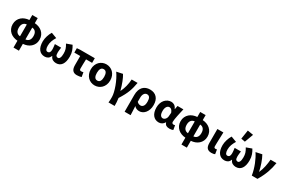

<svg xmlns="http://www.w3.org/2000/svg" viewBox="161 -2364 6112 4112"><g transform="rotate(30 3217.0 -308.0)"><path d="M187 -248Q187 -179 218 -142Q249 -105 302 -102V-394Q249 -391 218 -354Q187 -317 187 -248ZM551 -248Q551 -317 520.5 -354Q490 -391 436 -394V-102Q489 -105 520 -142Q551 -179 551 -248ZM302 177V8Q250 5 202 -12.5Q154 -30 117 -62.5Q80 -95 58 -141.5Q36 -188 36 -248Q36 -308 58 -354.5Q80 -401 117 -433.5Q154 -466 202 -483.5Q250 -501 302 -504V-628H436V-504Q488 -501 536 -483.5Q584 -466 621 -433.5Q658 -401 680 -354.5Q702 -308 702 -248Q702 -188 680 -141.5Q658 -95 621 -62.5Q584 -30 536 -12.5Q488 5 436 8V177Z M972 12Q882 12 830 -55.5Q778 -123 778 -253Q778 -284 784 -317.5Q790 -351 800 -384.5Q810 -418 824 -449.5Q838 -481 855 -508L993 -456Q956 -396 936.5 -341Q917 -286 917 -224Q917 -171 932 -139Q947 -107 979 -107Q1044 -107 1044 -200Q1044 -217 1043 -231.5Q1042 -246 1040.5 -261Q1039 -276 1037 -292.5Q1035 -309 1032 -331H1187Q1184 -309 1182 -292.5Q1180 -276 1178.5 -261Q1177 -246 1176 -231.5Q1175 -217 1175 -200Q1175 -147 1190 -127Q1205 -107 1235 -107Q1263 -107 1280 -142.5Q1297 -178 1297 -247Q1297 -277 1294 -303Q1291 -329 1283.5 -353.5Q1276 -378 1263.5 -403.5Q1251 -429 1233 -459L1368 -508Q1402 -454 1423 -394Q1444 -334 1444 -256Q1444 -127 1395.5 -57.5Q1347 12 1255 12Q1210 12 1171 -9Q1132 -30 1112 -82H1108Q1088 -30 1052.5 -9Q1017 12 972 12Z M1769 12Q1730 12 1703.5 0Q1677 -12 1660.5 -34.5Q1644 -57 1637 -88Q1630 -119 1630 -158V-381H1484V-490L1558 -496H1924V-381H1774Q1771 -316 1770 -256.5Q1769 -197 1769 -152Q1769 -126 1779.5 -116.5Q1790 -107 1807 -107Q1821 -107 1833.5 -108.5Q1846 -110 1863 -115L1882 -5Q1858 2 1829.5 7Q1801 12 1769 12Z M2208 12Q2161 12 2117.5 -5.5Q2074 -23 2041 -56Q2008 -89 1988 -137.5Q1968 -186 1968 -248Q1968 -310 1988 -358.5Q2008 -407 2041 -440Q2074 -473 2117.5 -490.5Q2161 -508 2208 -508Q2256 -508 2299.5 -490.5Q2343 -473 2376 -440Q2409 -407 2429 -358.5Q2449 -310 2449 -248Q2449 -186 2429 -137.5Q2409 -89 2376 -56Q2343 -23 2299.5 -5.5Q2256 12 2208 12ZM2208 -107Q2255 -107 2276.5 -145Q2298 -183 2298 -248Q2298 -313 2276.5 -351Q2255 -389 2208 -389Q2162 -389 2140.5 -351Q2119 -313 2119 -248Q2119 -183 2140.5 -145Q2162 -107 2208 -107Z M2651 177Q2653 162 2654.5 148Q2656 134 2656.5 119Q2657 104 2657.5 85.5Q2658 67 2658 41Q2658 -6 2642.5 -71.5Q2627 -137 2601 -208.5Q2575 -280 2540 -350Q2505 -420 2465 -476L2615 -508Q2631 -483 2649 -446Q2667 -409 2684.5 -364.5Q2702 -320 2718 -269.5Q2734 -219 2748 -166H2752Q2826 -318 2836 -496H2982Q2971 -433 2957.5 -378Q2944 -323 2923 -266.5Q2902 -210 2870 -149Q2838 -88 2790 -13Q2798 34 2800.5 84.5Q2803 135 2803 177Z M3050 177V-237Q3050 -307 3068 -358.5Q3086 -410 3118 -443Q3150 -476 3193 -492Q3236 -508 3287 -508Q3396 -508 3457 -442Q3518 -376 3518 -256Q3518 -192 3500.5 -142.5Q3483 -93 3454.5 -58.5Q3426 -24 3389 -6Q3352 12 3313 12Q3281 12 3248 0.5Q3215 -11 3188 -43Q3191 14 3193.5 68Q3196 122 3198 177ZM3278 -108Q3315 -108 3341.5 -142.5Q3368 -177 3368 -254Q3368 -388 3282 -388Q3240 -388 3214 -351Q3188 -314 3188 -251V-148Q3211 -124 3233.5 -116Q3256 -108 3278 -108Z M3793 12Q3748 12 3711.5 -5.5Q3675 -23 3648.5 -56Q3622 -89 3608 -137Q3594 -185 3594 -246Q3594 -307 3612 -356Q3630 -405 3660.5 -438.5Q3691 -472 3730.5 -490Q3770 -508 3813 -508Q3855 -508 3890.5 -485.5Q3926 -463 3950 -409H3954L3970 -496H4115Q4105 -453 4094 -404.5Q4083 -356 4073.5 -309.5Q4064 -263 4057.5 -221.5Q4051 -180 4051 -152Q4051 -127 4064.5 -117Q4078 -107 4099 -107Q4114 -107 4131 -113L4149 -5Q4135 2 4113.5 7Q4092 12 4062 12Q4009 12 3978.5 -6.5Q3948 -25 3934 -70H3931Q3881 12 3793 12ZM3828 -108Q3844 -108 3860 -116.5Q3876 -125 3888.5 -139.5Q3901 -154 3909 -173.5Q3917 -193 3918 -215L3925 -301Q3894 -388 3836 -388Q3819 -388 3802.5 -380Q3786 -372 3773.5 -354.5Q3761 -337 3753 -310.5Q3745 -284 3745 -247Q3745 -175 3767.5 -141.5Q3790 -108 3828 -108Z M4340 -248Q4340 -179 4371 -142Q4402 -105 4455 -102V-394Q4402 -391 4371 -354Q4340 -317 4340 -248ZM4704 -248Q4704 -317 4673.5 -354Q4643 -391 4589 -394V-102Q4642 -105 4673 -142Q4704 -179 4704 -248ZM4455 177V8Q4403 5 4355 -12.5Q4307 -30 4270 -62.5Q4233 -95 4211 -141.5Q4189 -188 4189 -248Q4189 -308 4211 -354.5Q4233 -401 4270 -433.5Q4307 -466 4355 -483.5Q4403 -501 4455 -504V-628H4589V-504Q4641 -501 4689 -483.5Q4737 -466 4774 -433.5Q4811 -401 4833 -354.5Q4855 -308 4855 -248Q4855 -188 4833 -141.5Q4811 -95 4774 -62.5Q4737 -30 4689 -12.5Q4641 5 4589 8V177Z M5097 12Q5056 12 5028.5 0Q5001 -12 4985 -33.5Q4969 -55 4962.5 -86Q4956 -117 4956 -155V-496H5104Q5103 -452 5101 -404.5Q5099 -357 5097.5 -310.5Q5096 -264 5095 -222Q5094 -180 5094 -149Q5094 -125 5104.5 -116Q5115 -107 5135 -107Q5141 -107 5150 -108.5Q5159 -110 5167 -113L5184 -4Q5168 3 5148.5 7.5Q5129 12 5097 12Z M5418 12Q5328 12 5276 -55.5Q5224 -123 5224 -253Q5224 -284 5230 -317.5Q5236 -351 5246 -384.5Q5256 -418 5270 -449.5Q5284 -481 5301 -508L5439 -456Q5402 -396 5382.5 -341Q5363 -286 5363 -224Q5363 -171 5378 -139Q5393 -107 5425 -107Q5490 -107 5490 -200Q5490 -217 5489 -231.5Q5488 -246 5486.5 -261Q5485 -276 5483 -292.5Q5481 -309 5478 -331H5633Q5630 -309 5628 -292.5Q5626 -276 5624.5 -261Q5623 -246 5622 -231.5Q5621 -217 5621 -200Q5621 -147 5636 -127Q5651 -107 5681 -107Q5709 -107 5726 -142.5Q5743 -178 5743 -247Q5743 -277 5740 -303Q5737 -329 5729.5 -353.5Q5722 -378 5709.5 -403.5Q5697 -429 5679 -459L5814 -508Q5848 -454 5869 -394Q5890 -334 5890 -256Q5890 -127 5841.5 -57.5Q5793 12 5701 12Q5656 12 5617 -9Q5578 -30 5558 -82H5554Q5534 -30 5498.5 -9Q5463 12 5418 12ZM5503 -573 5537 -793 5680 -769 5601 -555Z M6093 0Q6082 -69 6063 -135Q6044 -201 6020 -261.5Q5996 -322 5968 -376.5Q5940 -431 5910 -476L6060 -508Q6080 -474 6099.5 -428.5Q6119 -383 6136 -334.5Q6153 -286 6166 -237.5Q6179 -189 6187 -150H6191Q6228 -235 6246 -322.5Q6264 -410 6271 -496H6417Q6406 -430 6391 -370Q6376 -310 6354.5 -251Q6333 -192 6303.5 -130.5Q6274 -69 6233 0Z"/></g></svg>

Font: TT Toshiba Sans
Style: Bold
Weight: 700
Designer: Paul D. Hunt
Foundry: Toshiba Corporation
Version: Version 2.020;PS 2.000;hotconv 1.0.86;makeotf.lib2.5.63406